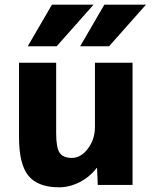

<svg xmlns="http://www.w3.org/2000/svg" viewBox="-20 -787 659 817"><path d="M424 -767H601L444 -590H321ZM201 -767H378L221 -590H98ZM219 -520V-220Q219 -158 234 -136.5Q249 -115 286 -115Q324 -115 354 -154.5Q384 -194 384 -247V-520H544V0H396L393 -72H391Q362 -34 319 -12Q276 10 231 10Q142 10 101.5 -38.5Q61 -87 61 -203V-520Z"/></svg>

Font: M PLUS 1p ExtraBold
Style: Regular
Weight: 800
Version: Version 1.062